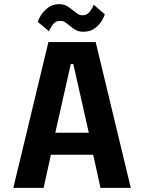

<svg xmlns="http://www.w3.org/2000/svg" viewBox="-20 -902 690 922"><path d="M608 0H462.5L427.5 -159H224.5L189.5 0H44L212.5 -700H439.5ZM320 -594.5 245.5 -264.5H406.5L332 -594.5ZM380.5 -749.5Q357 -749.5 341.2 -759.2Q325.5 -769 313.5 -779.5Q303 -788.5 292.8 -795.2Q282.5 -802 270 -802Q246.5 -802 233.2 -783.8Q220 -765.5 215.5 -751.5L161.5 -797Q164.5 -809.5 177.2 -829.8Q190 -850 212 -866Q234 -882 263 -882Q286.5 -882 302.2 -872.5Q318 -863 331 -852Q342.5 -842.5 353 -835.5Q363.5 -828.5 377 -828.5Q398.5 -828.5 412 -847Q425.5 -865.5 430 -879.5L483 -833.5Q479.5 -819.5 467.2 -799.8Q455 -780 433.5 -764.8Q412 -749.5 380.5 -749.5Z"/></svg>

Font: Trispace SemiBold
Style: Regular
Weight: 600
Designer: Tyler Finck
Foundry: Etcetera Type Company
Version: Version 1.210; ttfautohint (v1.8.3)